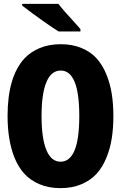

<svg xmlns="http://www.w3.org/2000/svg" viewBox="-20 -950 625 979"><path d="M93.3 -930.2H277.8Q301.8 -898.4 365.2 -830.1L390.1 -801.8V-789.6H278.8Q254.4 -804.2 198 -844Q141.6 -883.8 93.3 -921.4ZM54.2 -145.5Q18.6 -233.4 18.6 -358.9Q18.6 -558.1 104.5 -651.9Q135.3 -685.1 182.4 -704.8Q229.5 -724.6 289.6 -724.6Q349.6 -724.6 396.5 -704.8Q443.4 -685.1 473.4 -651.4Q503.4 -617.7 522.7 -570.1Q542 -522.5 550 -470.5Q558.1 -418.5 558.1 -357.9Q558.1 -297.4 550 -245.4Q542 -193.4 522.5 -145.5Q502.9 -97.7 472.7 -64.2Q442.4 -30.8 395.5 -10.7Q348.6 9.3 288.6 9.3Q228.5 9.3 181.4 -10.7Q134.3 -30.8 104 -64.2Q73.7 -97.7 54.2 -145.5ZM289.6 -590.3Q241.2 -590.3 216.6 -531.2Q191.9 -472.2 191.9 -358.2Q191.9 -244.1 216.6 -184.8Q241.2 -125.5 288.6 -125.5Q384.3 -125.5 384.3 -357.9Q384.3 -590.3 289.6 -590.3Z"/></svg>

Font: Open Sans Hebrew Condensed Extra Bold
Style: Regular
Weight: 800
Width: 3
Foundry: Ascender Corporation, Yanek Iontef
Version: Version 2.001;PS 002.001;hotconv 1.0.70;makeotf.lib2.5.58329